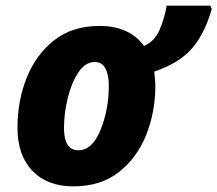

<svg xmlns="http://www.w3.org/2000/svg" viewBox="-20 -651 771 681"><path d="M240 10Q337 10 401.5 -40.5Q466 -91 498.5 -172.5Q531 -254 531 -347Q531 -360 529.5 -372.5Q528 -385 527 -397Q618 -428 662.5 -481Q707 -534 731 -619L726 -631H571Q564 -587 546 -545.5Q528 -504 491 -488Q439 -559 333 -559Q237 -559 172.5 -508.5Q108 -458 75 -376Q42 -294 42 -198Q42 -100 95 -45Q148 10 240 10ZM258 -118Q207 -118 207 -197Q207 -248 220 -302Q233 -356 257.5 -393.5Q282 -431 316 -431Q342 -431 354 -408Q366 -385 366 -348Q366 -262 336.5 -190Q307 -118 258 -118Z"/></svg>

Font: Noto Sans Display Extra
Style: Italic
Weight: 800
Italic angle: -12°
Designer: Monotype Design Team
Foundry: Monotype Imaging Inc.
Version: Version 1.900